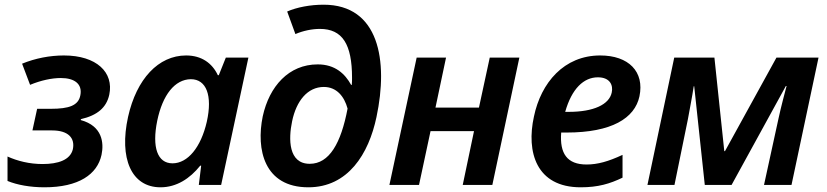

<svg xmlns="http://www.w3.org/2000/svg" viewBox="-20 -787 3520 817"><path d="M169 10C315 10 394 -45 412 -128C423 -180 415 -251 324 -276V-280C394 -296 433 -329 445 -384C465 -479 391 -551 252 -551C192 -551 130 -539 74 -516L108 -426C154 -445 200 -455 239 -455C298 -455 331 -429 322 -382C314 -338 274 -324 196 -324H138L118 -232H202C270 -232 300 -200 290 -152C279 -106 227 -89 161 -89C105 -89 54 -102 12 -121V-17C53 0 109 10 169 10Z M663 10C731 10 788 -27 832 -82H836L826 0H921L1037 -542H941L911 -467H907C883 -518 838 -551 772 -551C654 -551 561 -451 525 -290C486 -113 539 10 663 10ZM714 -92C650 -92 626 -160 649 -273C672 -384 724 -449 792 -450C858 -450 885 -381 860 -269C835 -160 779 -92 714 -92Z M1292 10C1461 10 1549 -132 1582 -289C1633 -529 1593 -767 1357 -767C1300 -767 1243 -756 1202 -738L1237 -642C1269 -656 1308 -664 1341 -664C1437 -664 1478 -599 1478 -456C1478 -449 1478 -437 1477 -426H1474C1448 -473 1406 -513 1332 -513C1209 -513 1126 -420 1098 -292C1069 -151 1104 10 1292 10ZM1298 -90C1207 -90 1207 -195 1223 -271C1241 -358 1289 -417 1358 -417C1412 -417 1445 -377 1459 -325C1431 -177 1381 -90 1298 -90Z M1637 0H1763L1812 -229H1997L1949 0H2075L2190 -542H2064L2018 -329H1833L1878 -542H1753Z M2451 10C2525 10 2575 -5 2629 -31V-128C2569 -100 2523 -87 2476 -87C2393 -87 2361 -134 2368 -223H2391C2583 -223 2681 -284 2701 -377C2723 -482 2655 -551 2534 -551C2380 -551 2282 -435 2252 -291C2219 -141 2261 10 2451 10ZM2524 -458C2576 -458 2590 -424 2583 -393C2572 -342 2506 -311 2400 -311H2385C2413 -410 2464 -458 2524 -458Z M2735 0H2850L2907 -279C2915 -324 2925 -373 2932 -420H2934L2979 0H3093L3324 -421H3327C3318 -386 3304 -335 3293 -284L3231 0H3348L3463 -542H3284L3065 -144H3062L3020 -542H2849Z"/></svg>

Font: Noto Sans SemiBold
Style: Italic
Weight: 600
Italic angle: -12°
Designer: Monotype Design Team
Foundry: Monotype Imaging Inc.
Version: Version 2.013